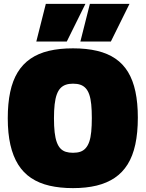

<svg xmlns="http://www.w3.org/2000/svg" viewBox="-20 -959 750 989"><path d="M356 -172Q378 -172 394 -177.5Q410 -183 421.5 -196Q433 -209 440 -229.5Q447 -250 450 -280.5Q453 -311 453 -351Q453 -391 450 -421Q447 -451 440 -471.5Q433 -492 421.5 -504.5Q410 -517 394 -522.5Q378 -528 356 -528Q335 -528 319 -522.5Q303 -517 291.5 -505Q280 -493 272.5 -472.5Q265 -452 261.5 -421.5Q258 -391 258 -350Q258 -308 261.5 -277.5Q265 -247 272.5 -226.5Q280 -206 291.5 -194Q303 -182 319 -177Q335 -172 356 -172ZM356 10Q289 10 235 -2.5Q181 -15 140.5 -42Q100 -69 73.5 -111.5Q47 -154 33.5 -213Q20 -272 20 -350Q20 -426 32.5 -485Q45 -544 71 -586.5Q97 -629 137 -656.5Q177 -684 231.5 -697Q286 -710 356 -710Q426 -710 480.5 -697Q535 -684 574.5 -657Q614 -630 639.5 -588Q665 -546 677.5 -487.5Q690 -429 690 -353Q690 -275 677 -215Q664 -155 637.5 -112.5Q611 -70 571 -43Q531 -16 477.5 -3Q424 10 356 10ZM394 -745 443 -939H647L551 -745ZM167 -745 216 -939H420L324 -745Z"/></svg>

Font: Georama Black
Style: Regular
Weight: 900
Designer: Jean-Baptiste Levee
Foundry: Production Type
Version: Version 1.001